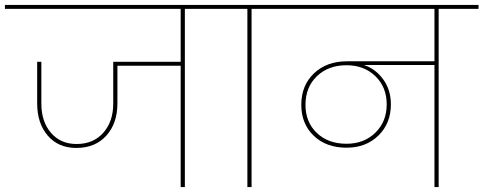

<svg xmlns="http://www.w3.org/2000/svg" viewBox="-55 -760 1964 780"><path d="M-35 -724V-740H858V-724H696V0H679V-493H422V-340Q422 -259 377 -209Q332 -159 255 -159Q182 -159 139 -209Q96 -259 96 -340V-509H113V-339Q113 -266 152 -220.5Q191 -175 256 -175Q324 -175 364.5 -220.5Q405 -266 405 -339V-509H679V-724Z M950 0V-724H788V-740H1129V-724H967V0Z M1353 -176Q1424 -176 1470 -221Q1516 -266 1516 -336Q1516 -406 1470 -450.5Q1424 -495 1353 -495Q1279 -495 1232.5 -450.5Q1186 -406 1186 -334Q1186 -264 1232 -220Q1278 -176 1353 -176ZM1059 -724V-740H1889V-724H1727V0H1710V-496H1423Q1470 -481 1501.5 -438Q1533 -395 1533 -336Q1533 -259 1482.5 -209.5Q1432 -160 1353 -160Q1270 -160 1219.5 -208.5Q1169 -257 1169 -334Q1169 -413 1220.5 -462Q1272 -511 1355 -511H1710V-724Z"/></svg>

Font: Poppins Thin
Style: Regular
Weight: 250
Designer: Ninad Kale (Devanagari), Jonny Pinhorn (Latin)
Foundry: Indian Type Foundry
Version: Version 3.200;PS 1.000;hotconv 16.6.54;makeotf.lib2.5.65590